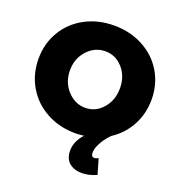

<svg xmlns="http://www.w3.org/2000/svg" viewBox="-164 -848 1131 1220"><g transform="rotate(20 401.0 -238.0)"><path d="M783.2 -352.1Q783.2 -255.9 740.2 -176.5Q697.3 -97.2 621.1 -47.9Q586.4 -12.7 566.2 24.9Q545.9 62.5 545.9 90.8Q545.9 120.1 565.9 120.1Q579.1 120.1 594.2 111.8L624 214.8Q572.3 237.8 524.9 237.8Q472.7 237.8 439.9 210.2Q407.2 182.6 407.2 127.9Q407.2 66.4 458 9.8Q429.7 14.2 400.9 14.2Q292.5 14.2 205.1 -33.2Q117.7 -80.6 68.4 -164.3Q19 -248 19 -352.1Q19 -455.1 68.4 -537.8Q117.7 -620.6 204.8 -667.2Q292 -713.9 400.9 -713.9Q509.3 -713.9 596.9 -667Q684.6 -620.1 733.9 -537.4Q783.2 -454.6 783.2 -352.1ZM403.8 -159.2Q473.1 -159.2 521.5 -214.6Q569.8 -270 569.8 -351.1Q569.8 -432.1 521.5 -486.6Q473.1 -541 403.8 -541Q333 -541 282.5 -486.3Q231.9 -431.6 231.9 -351.1Q231.9 -270.5 283 -214.8Q334 -159.2 403.8 -159.2Z"/></g></svg>

Font: Montserrat arm ExtraBold
Style: Regular
Weight: 800
Designer: Julieta Ulanovsky
Foundry: Julieta Ulanovsky
Version: Version 6.000;PS 006.000;hotconv 1.0.88;makeotf.lib2.5.64775